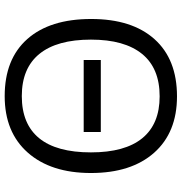

<svg xmlns="http://www.w3.org/2000/svg" viewBox="2 -767 775 819"><g transform="rotate(90 389.5 -357.5)"><path d="M236 -400H543V-327H236ZM718 -358Q718 -187 631 -88.5Q544 10 390 10Q232 10 146.5 -86.5Q61 -183 61 -359Q61 -533 147 -629Q233 -725 391 -725Q545 -725 631.5 -627.5Q718 -530 718 -358ZM149 -358Q149 -213 210 -138Q271 -63 390 -63Q509 -63 569.5 -137Q630 -211 630 -358Q630 -503 569.5 -577Q509 -651 391 -651Q271 -651 210 -576Q149 -501 149 -358Z"/></g></svg>

Font: Stephens Clock
Style: Regular
Weight: 400
Designer: Peter Wiegel (catfonts.de) with slight modifications by DT1.org
Version: Version 0.9.1